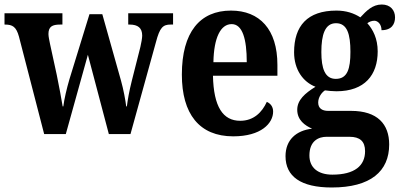

<svg xmlns="http://www.w3.org/2000/svg" viewBox="-22 -595 1776 852"><path d="M62 -433 174 0H270L368 -352L461 0H557L670 -408C687 -473 701 -486 735 -486H746V-536H547V-486H553C590 -486 609 -471 609 -437C609 -426 605 -404 601 -387L563 -237C551 -189 545 -154 541 -123H538C535 -149 526 -198 515 -237L432 -532H375L286 -243C274 -202 263 -155 259 -123H256C251 -154 240 -214 230 -262L200 -400C197 -415 193 -433 193 -444C193 -477 210 -486 245 -486H255V-536H-2V-486H0C34 -486 50 -476 62 -433Z M1013 10C1137 10 1190 -48 1190 -100C1190 -122 1178 -136 1162 -143C1141 -97 1104 -59 1044 -59C967 -59 926 -121 923 -259H1209V-307C1209 -465 1130 -548 1003 -548C865 -548 785 -452 785 -264C785 -90 862 10 1013 10ZM1073 -319H925C927 -428 957 -488 1006 -488C1054 -488 1073 -422 1073 -319Z M1450 237C1623 237 1705 165 1705 46C1705 -44 1653 -103 1536 -103H1434C1408 -103 1390 -114 1390 -140C1390 -164 1406 -185 1420 -194C1431 -192 1458 -190 1471 -190C1597 -190 1654 -263 1654 -367C1654 -424 1633 -464 1608 -492C1616 -498 1627 -503 1639 -503C1654 -503 1671 -488 1671 -461C1716 -461 1731 -488 1731 -518C1731 -549 1711 -575 1672 -575C1631 -575 1604 -547 1577 -518C1549 -536 1515 -548 1471 -548C1342 -548 1283 -480 1283 -363C1283 -286 1323 -231 1378 -210C1331 -181 1297 -151 1297 -108C1297 -62 1331 -38 1363 -24C1292 -16 1245 26 1245 98C1245 188 1313 237 1450 237ZM1468 -245C1420 -245 1404 -291 1404 -364C1404 -441 1420 -492 1469 -492C1519 -492 1533 -443 1533 -365C1533 -290 1520 -245 1468 -245ZM1453 180C1389 180 1351 149 1351 95C1351 29 1393 12 1427 12H1529C1575 12 1598 32 1598 76C1598 140 1552 180 1453 180Z"/></svg>

Font: Noto Serif Tamil Condensed
Style: Bold
Weight: 700
Width: 3
Designer: Indian Type Foundry, Tom Grace, and the Monotype Design Team
Foundry: Monotype Imaging Inc.
Version: Version 2.004